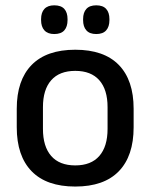

<svg xmlns="http://www.w3.org/2000/svg" viewBox="-20 -689 566 722"><path d="M263 12.5Q155 12.5 99 -45Q43 -102.5 43 -210.5V-280Q43 -387.5 99 -444.8Q155 -502 263 -502Q371 -502 426.8 -444.8Q482.5 -387.5 482.5 -280V-210.5Q482.5 -102.5 426.8 -45Q371 12.5 263 12.5ZM263 -67Q322.5 -67 353.5 -102.5Q384.5 -138 384.5 -204.5V-286Q384.5 -352 353.5 -387.2Q322.5 -422.5 263 -422.5Q203.5 -422.5 172.5 -387.2Q141.5 -352 141.5 -286V-204.5Q141.5 -138 172.5 -102.5Q203.5 -67 263 -67ZM184 -561Q159.5 -561 147 -574.8Q134.5 -588.5 134.5 -613.5V-617Q134.5 -642 147 -655.5Q159.5 -669 184 -669Q209.5 -669 221.8 -655.5Q234 -642 234 -617V-613.5Q234 -588.5 221.8 -574.8Q209.5 -561 184 -561ZM342 -561Q317 -561 304.8 -574.8Q292.5 -588.5 292.5 -613.5V-617Q292.5 -642 304.8 -655.5Q317 -669 342 -669Q367 -669 379.2 -655.5Q391.5 -642 391.5 -617V-613.5Q391.5 -588.5 379.2 -574.8Q367 -561 342 -561Z"/></svg>

Font: Anek Gurmukhi Medium
Style: Regular
Weight: 500
Designer: Sarang Kulkarni (Gurmukhi), Yesha Goshar (Latin)
Foundry: Ek Type
Version: Version 1.003